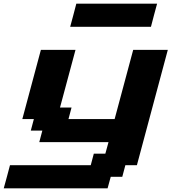

<svg xmlns="http://www.w3.org/2000/svg" viewBox="-54 -895 929 1040"><path d="M-33.7 125H528.8L545.9 62.5H608.4L625 0H687.5Q715.3 -104 771.2 -312.3Q827.1 -520.5 855 -625H667.5Q650.4 -562.5 617.2 -437.5Q584 -312.5 566.9 -250H316.9L333.5 -312.5H271L355 -625H167.5Q150.9 -562.5 117.2 -437.5Q83.5 -312.5 66.9 -250H129.4L112.8 -187.5H175.3L158.7 -125H533.7L516.6 -62.5H454.1L437.5 0H0Q-5.4 21 -16.6 62.5Q-27.8 104 -33.7 125ZM326.2 -750H763.7Q769 -770.5 780 -812.5Q791 -854.5 796.9 -875H359.4Q354 -854 343 -812.5Q332 -771 326.2 -750Z"/></svg>

Font: Faithful 32x
Style: SemiboldOblique
Weight: 400
Foundry: Faithful Resource Pack
Version: Version 1.0; January 27, 2023